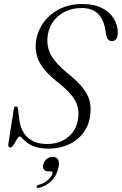

<svg xmlns="http://www.w3.org/2000/svg" viewBox="-20 -730 607 956"><path d="M222 10Q181.5 10 155.5 1Q129.5 -8 114.2 -20Q99 -32 90.8 -41.2Q82.5 -50.5 77.5 -50.5Q72.5 -50.5 64.5 -36.8Q56.5 -23 47.8 -9.2Q39 4.5 32 4.5Q19 4.5 21.5 -12.5L48.5 -186.5Q50.5 -200 59.5 -200Q68.5 -200 70 -186L75.5 -139.5Q82 -78 117.8 -45.5Q153.5 -13 214.5 -13Q279 -13 321.2 -49.2Q363.5 -85.5 369.5 -144.5Q375 -192 353 -231.2Q331 -270.5 271.5 -317Q206.5 -368 180 -414Q153.5 -460 158.5 -516Q163 -567 192.2 -611.2Q221.5 -655.5 272 -682.8Q322.5 -710 390.5 -710Q449 -710 488.5 -689.5Q528 -669 547.8 -636Q567.5 -603 566.5 -565Q565 -525 537 -525Q516 -525 509.5 -553.5L503.5 -587Q484.5 -690 387 -690Q337.5 -690 300.2 -670.2Q263 -650.5 241.2 -617.2Q219.5 -584 216.5 -543.5Q212 -496 234.5 -455Q257 -414 317.5 -364.5Q364.5 -327 390.2 -295Q416 -263 425 -231.8Q434 -200.5 430 -164.5Q425.5 -111 397.2 -71.8Q369 -32.5 323.5 -11.2Q278 10 222 10ZM222.5 123.5Q204.5 123.5 198 113.2Q191.5 103 195.5 88Q200 71.5 213.2 61.2Q226.5 51 242.5 51Q261.5 51 269.5 65.8Q277.5 80.5 269.5 111Q259.5 149 233.5 173.2Q207.5 197.5 174.5 205Q163 207.5 162.5 200.5Q162.5 192.5 172 190.5Q199.5 183.5 218 166.8Q236.5 150 241 134Q243.5 123.5 234.5 123.5Z"/></svg>

Font: Fraunces 144pt S050 Light
Style: Italic
Weight: 300
Italic angle: -16°
Version: Version 1.000; ttfautohint (v1.8.3)